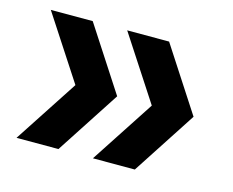

<svg xmlns="http://www.w3.org/2000/svg" viewBox="-70 -595 757 624"><g transform="rotate(15 309.0 -283.0)"><path d="M30 -67.5 170.5 -282.5 30 -498H171L311 -282.5L171 -67.5ZM287 -67.5 427.5 -282.5 287 -498H428L568 -282.5L428 -67.5Z"/></g></svg>

Font: Encode Sans Semi Expanded SmBd
Style: Regular
Weight: 600
Width: 6
Designer: Multiple Designers
Foundry: Impallari Type
Version: Version 2.000